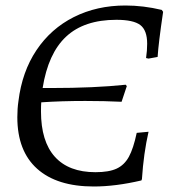

<svg xmlns="http://www.w3.org/2000/svg" viewBox="-20 -668 638 698"><path d="M573 -625Q556 -510 553 -461L520 -455L511 -457Q515 -484 515 -509Q515 -558 490 -577Q465 -596 403 -596Q286 -596 220.5 -535Q155 -474 135 -348H165Q324 -348 437 -360L441 -355L422 -298Q360 -301 290 -301Q203 -301 130 -296Q129 -285 129 -263Q129 -154 179.5 -98Q230 -42 327 -42Q376 -42 404 -55Q432 -68 448.5 -98Q465 -128 477 -185L520 -189Q502 -110 496 -17L494 -12Q400 10 321 10Q187 10 115 -54.5Q43 -119 43 -242Q43 -273 47 -300Q60 -407 112.5 -485.5Q165 -564 248.5 -606Q332 -648 436 -648Q501 -648 568 -632Z"/></svg>

Font: Alegreya SC
Style: Italic
Weight: 400
Italic angle: -7°
Designer: Juan Pablo del Peral
Foundry: Huerta Tipografica
Version: Version 2.007; ttfautohint (v1.6)